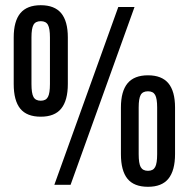

<svg xmlns="http://www.w3.org/2000/svg" viewBox="-20 -717 731 745"><path d="M33.2 -391.1V-571.8Q33.2 -634.8 59.1 -666Q85 -696.8 138.2 -696.8Q191.4 -696.8 217.3 -666Q243.2 -634.8 243.2 -571.8V-391.1Q243.2 -327.1 217.3 -295.4Q191.9 -264.2 138.2 -264.2Q84 -264.2 58.6 -295.4Q33.2 -326.7 33.2 -391.1ZM439 -689.9H502L253.9 0H190.9ZM166 -340.8Q173.8 -355 173.8 -391.1V-571.8Q173.8 -606.4 166 -620.6Q158.2 -634.8 138.2 -634.8Q117.7 -634.8 109.9 -620.6Q102.1 -606.4 102.1 -571.8V-391.1Q102.1 -355 109.9 -340.8Q117.7 -326.2 138.2 -326.2Q158.2 -326.2 166 -340.8ZM449.2 -119.1V-299.8Q449.2 -362.8 475.1 -394Q501 -424.8 554.2 -424.8Q607.4 -424.8 633.3 -394Q659.2 -362.8 659.2 -299.8V-119.1Q659.2 -55.2 633.3 -23.4Q607.9 7.8 554.2 7.8Q500 7.8 474.6 -23.4Q449.2 -54.7 449.2 -119.1ZM582 -68.8Q589.8 -83 589.8 -119.1V-299.8Q589.8 -334.5 582 -348.6Q574.2 -362.8 554.2 -362.8Q533.7 -362.8 525.9 -348.6Q518.1 -334.5 518.1 -299.8V-119.1Q518.1 -83 525.9 -68.8Q534.2 -54.2 554.2 -54.2Q574.2 -54.2 582 -68.8Z"/></svg>

Font: D-DIN Condensed
Style: Regular
Weight: 400
Width: 3
Designer: Charles Nix
Foundry: Datto Inc.
Version: Version 1.00